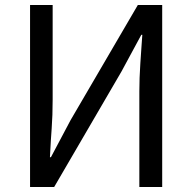

<svg xmlns="http://www.w3.org/2000/svg" viewBox="-20 -753 773 773"><path d="M101 -733H192V-352Q192 -288 188 -235Q185 -198 181 -120H185L264 -269L535 -733H633V0H541V-385Q541 -438 545 -497.5Q549 -557 550 -571L553 -613H549L469 -465L198 0H101Z"/></svg>

Font: Merged Yaku Han JP
Style: Regular
Weight: 400
Designer: Ryoko NISHIZUKA 西塚涼子 (kana, bopomofo & ideographs); Paul D. Hunt (Latin, Greek & Cyrillic); Sandoll Communications 산돌커뮤니
Foundry: Adobe
Version: Version 2.004